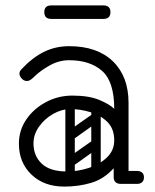

<svg xmlns="http://www.w3.org/2000/svg" viewBox="-20 -681 573 711"><path d="M403 -24Q403 -29 406 -34Q409 -39 413 -43Q415 -45 420.5 -46.5Q426 -48 437 -48H488Q500 -48 507 -41Q513 -36 513 -24Q513 -13 507 -7Q500 0 488 0H437Q416 0 412 -7Q405 -11 403 -24ZM218 10Q143 10 96.5 -34.5Q50 -79 50 -149Q50 -198 77 -238Q104 -278 149.5 -302.5Q195 -327 248 -327Q309 -327 347.5 -311Q386 -295 403 -278Q403 -379 358 -418.5Q313 -458 236 -458Q199 -458 165.5 -439.5Q132 -421 110 -400Q99 -389 92.5 -385Q86 -381 80 -381Q67 -381 58 -393Q52 -401 52 -409Q52 -417 60 -425Q99 -467 142 -488.5Q185 -510 236 -510Q340 -510 398 -454Q456 -398 456 -300V-26Q456 0 428 0Q401 0 401 -26V-58Q365 -18 318 -4Q271 10 218 10ZM228 -46Q268 -46 308.5 -59Q349 -72 376 -98Q403 -124 403 -161Q403 -204 378 -229Q353 -254 315.5 -265.5Q278 -277 241 -277Q208 -277 176.5 -259Q145 -241 124.5 -212Q104 -183 104 -150Q104 -104 134.5 -75Q165 -46 228 -46ZM235 -78Q225 -93 239 -102L316 -156Q331 -166 340 -152Q351 -137 337 -128L260 -73Q254 -69 247 -70Q240 -71 235 -78ZM235 -176Q225 -191 239 -200L316 -254Q331 -264 340 -250Q351 -235 337 -226L260 -171Q254 -167 247 -168Q240 -169 235 -176ZM335 -17Q318 -17 318 -34V-287Q318 -304 335 -304Q353 -304 353 -288V-35Q353 -17 335 -17ZM239 -17Q222 -17 222 -34V-287Q222 -304 239 -304Q257 -304 257 -288V-35Q257 -17 239 -17ZM170 -611Q144 -611 144 -636Q144 -661 170 -661H363Q389 -661 389 -636Q389 -611 363 -611Z"/></svg>

Font: Agu Display Uzo
Style: Regular
Weight: 400
Designer: Oluwaseun Badejo
Version: Version 1.103